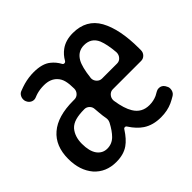

<svg xmlns="http://www.w3.org/2000/svg" viewBox="-137 -699 873 873"><g transform="rotate(-45 300.0 -262.5)"><path d="M440.5 15Q389.5 15 354 -8.5Q325.5 -27.5 301.5 -64.5Q298.5 -70 292.5 -70Q286.5 -70 283.5 -64.5Q271 -45 258 -30.5Q245 -16 232 -7Q201 15 153 15Q87 15 47 -30Q8 -76 8 -149.5Q8 -232.5 59.5 -276.5Q111 -321 211 -321H219Q233.5 -321 243.5 -331.5Q253.5 -342 253.5 -357Q253.5 -386.5 248.5 -406.8Q243.5 -427 230.5 -440.5Q208 -465 166.5 -465Q141.5 -465 120.5 -459Q116 -457.5 111.2 -456Q106.5 -454.5 101 -452Q94.5 -449.5 89 -449.5Q78.5 -449.5 69.8 -455.8Q61 -462 57 -473L56.5 -473.5Q54.5 -479 54.5 -486Q54.5 -497 60.5 -506.5Q66.5 -516 77 -519.5Q85.5 -523 94 -525.8Q102.5 -528.5 110.5 -531Q143.5 -540 175.5 -540Q231 -540 259.5 -516.5Q280.5 -500 294 -475Q297 -469.5 303 -469.5Q309.5 -469.5 313 -475.5Q327.5 -501 349.5 -517Q380.5 -540 427.5 -540Q514 -540 553 -470.5Q591.5 -400.5 591.5 -278V-266Q591.5 -251 581.5 -240.8Q571.5 -230.5 557.5 -230.5H375.5Q361.5 -230.5 351.5 -219.8Q341.5 -209 341.5 -194.5L342 -188.5Q350.5 -132.5 369 -102.5Q393.5 -61.5 442.5 -61.5Q468.5 -61.5 491 -71.5Q495 -74 499.5 -76.2Q504 -78.5 509 -81.5Q517 -86.5 526.5 -86.5Q544.5 -86.5 554.5 -71Q558.5 -64.5 560.5 -59.5Q562.5 -54.5 562.5 -47.5Q562.5 -38.5 558.5 -30.2Q554.5 -22 546.5 -17Q538.5 -12 530.8 -8Q523 -4 515 0Q482 15 440.5 15ZM472 -299.5Q486.5 -299.5 496.2 -310.5Q506 -321.5 506 -336V-339Q501.5 -392.5 489 -423.5Q471 -465 424.5 -465Q384.5 -465 363.5 -428.5Q348 -401 341 -340L340.5 -335.5Q340.5 -321 350.8 -310.2Q361 -299.5 375 -299.5ZM167 -57Q197.5 -57 219.5 -79Q239 -98.5 257.5 -133.5Q262 -142 262 -151.5L261.5 -158Q259.5 -168 258.2 -178.5Q257 -189 256 -200Q255.5 -206 255 -212Q254.5 -218 254 -224Q253.5 -238.5 243.5 -248.2Q233.5 -258 220 -258Q185.5 -258 162.5 -251.5Q139.5 -245 125.5 -230Q100.5 -201 100.5 -154.5Q100.5 -107 118.5 -82Q137 -57 167 -57Z"/></g></svg>

Font: Maple Mono SC NF
Style: Regular
Weight: 400
Designer: subframe7536
Version: Version 4.2; ttfautohint (v1.8.4.7-5d5b-dirty);Nerd Fonts 6.